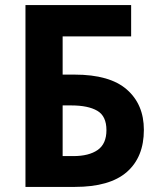

<svg xmlns="http://www.w3.org/2000/svg" viewBox="-20 -734 624 754"><path d="M80 0V-714H495V-591H226V-441H273Q411 -441 478 -382.5Q545 -324 545 -224Q545 -117 478 -58.5Q411 0 274 0ZM268 -121Q329 -121 363.5 -145Q398 -169 398 -223Q398 -278 362 -299Q326 -320 260 -320H226V-121Z"/></svg>

Font: Noto Sans SemiCondensed
Style: Bold
Weight: 700
Width: 4
Designer: Monotype Design Team
Foundry: Monotype Imaging Inc.
Version: Version 2.013; ttfautohint (v1.8.4.7-5d5b)